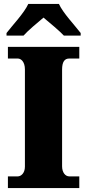

<svg xmlns="http://www.w3.org/2000/svg" viewBox="-20 -951 440 971"><path d="M13 -784V-771H99C119 -794 171 -838 200 -862C228 -839 285 -791 303 -771H388V-784C359 -822 298 -886 278 -931H123C103 -886 42 -822 13 -784ZM20 0H381V-59H330C311 -59 294 -78 294 -110V-599C294 -639 307 -655 330 -655H381V-714H20V-655H70C86 -655 106 -639 106 -600V-108C106 -75 86 -59 70 -59H20Z"/></svg>

Font: Noto Serif Georgian SemiCondensed Black
Style: Regular
Weight: 900
Width: 4
Designer: Monotype Design Team, Akaki Razmadze
Foundry: Google LLC
Version: Version 2.003